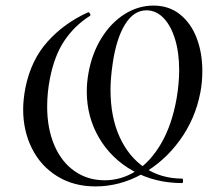

<svg xmlns="http://www.w3.org/2000/svg" viewBox="-20 -656 757 688"><path d="M63 -264Q63 -299 71 -341Q91 -441 151 -507.5Q211 -574 296 -612Q299 -613 302.5 -607Q306 -601 302 -599Q247 -564 211 -510.5Q175 -457 159 -375Q149 -325 149 -274Q149 -196 174.5 -136Q200 -76 247 -43Q294 -10 355 -10Q415 -10 467 -43Q519 -76 557.5 -142Q596 -208 613 -304Q622 -358 622 -405Q622 -468 607 -516.5Q592 -565 565.5 -592Q539 -619 505 -619Q459 -619 428 -568.5Q397 -518 384 -430Q376 -376 376 -334Q376 -237 408.5 -165.5Q441 -94 499 -55Q557 -16 633 -16Q636 -16 636 -8Q636 0 633 0Q535 0 457 -43.5Q379 -87 335 -162Q291 -237 291 -328Q291 -361 297 -394Q309 -463 343 -518.5Q377 -574 426 -605Q475 -636 530 -636Q586 -636 625.5 -604Q665 -572 685 -519Q705 -466 705 -402Q705 -361 698 -325Q680 -230 624 -153Q568 -76 488.5 -32Q409 12 322 12Q244 12 185 -24.5Q126 -61 94.5 -124Q63 -187 63 -264Z"/></svg>

Font: Cormorant Garamond Medium
Style: Italic
Weight: 500
Italic angle: -10°
Designer: Christian Thalmann (Catharsis Fonts)
Foundry: Catharsis Fonts
Version: Version 4.000